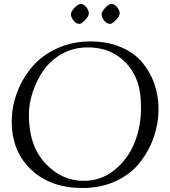

<svg xmlns="http://www.w3.org/2000/svg" viewBox="-20 -924 855 964"><path d="M336 -853Q336 -865 353.5 -884.5Q371 -904 386 -904Q400 -904 413 -888Q426 -872 426 -857Q426 -842 407 -823Q388 -804 380 -804Q362 -804 349 -821Q336 -838 336 -853ZM490 -853Q490 -865 508 -884.5Q526 -904 541 -904Q555 -904 568 -888Q581 -872 581 -857Q581 -842 561.5 -823Q542 -804 534 -804Q516 -804 503 -821Q490 -838 490 -853ZM39 -314Q39 -388 65.5 -459Q92 -530 141 -588Q190 -646 266.5 -681Q343 -716 434 -716Q519 -716 586.5 -687.5Q654 -659 694 -611Q734 -563 755 -503Q776 -443 776 -376Q776 -305 752.5 -236.5Q729 -168 683.5 -109.5Q638 -51 563 -15.5Q488 20 394 20Q234 20 136.5 -72Q39 -164 39 -314ZM125 -347Q125 -193 207 -104.5Q289 -16 401 -16Q488 -16 555.5 -71Q623 -126 655.5 -207.5Q688 -289 688 -380Q688 -468 667 -521Q638 -596 574.5 -641Q511 -686 420 -686Q349 -686 291 -653.5Q233 -621 198 -570Q163 -519 144 -461Q125 -403 125 -347Z"/></svg>

Font: OFL Sorts Mill Goudy TT
Style: Italic
Weight: 500
Italic angle: -6°
Version: Version 003.000